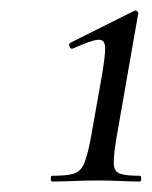

<svg xmlns="http://www.w3.org/2000/svg" viewBox="-20 -750 290 367"><path d="M80 -403Q77 -403 77 -408.5Q77 -414 80 -414Q108 -414 121 -418Q134 -422 140.5 -437Q147 -452 153 -483L174 -601Q181 -641 181 -658Q181 -675 167.5 -674Q154 -673 119 -657Q115 -656 113 -661Q111 -666 114 -668L236 -729Q240 -731 242.5 -728.5Q245 -726 244 -723L202 -483Q197 -452 197.5 -437Q198 -422 209.5 -418Q221 -414 247 -414Q250 -414 250 -408.5Q250 -403 247 -403Q230 -403 210.5 -404Q191 -405 167 -405Q143 -405 120.5 -404Q98 -403 80 -403Z"/></svg>

Font: Cormorant Light Medium
Style: Italic
Weight: 500
Italic angle: -10°
Version: Version 4.000